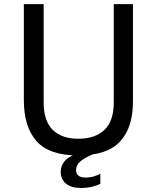

<svg xmlns="http://www.w3.org/2000/svg" viewBox="-20 -743 740 930"><path d="M624 -250Q624 -125 561.5 -57.5Q499 10 359.5 10Q218.5 10 157 -59.2Q95.5 -128.5 95.5 -259.5V-723H191.5V-245.5Q191.5 -158 235 -114.5Q278.5 -71 359.5 -71Q441 -71 486 -114Q531 -157 531 -245.5V-723H624ZM274 88.5Q274 59 295.2 35Q316.5 11 376.5 -8L443.5 -2Q393 19 370.8 37.5Q348.5 56 348.5 80.5Q348.5 117 394.5 117Q418 117 436.8 110.8Q455.5 104.5 466 98.5V147Q453.5 154.5 428 161Q402.5 167.5 373 167.5Q324.5 167.5 299.2 146.2Q274 125 274 88.5Z"/></svg>

Font: Public Sans
Style: Regular
Weight: 400
Designer: The Public Sans project authors (U.S. Web Design System). Libre Franklin designed by Pablo Impallari and Rodrigo Fuenzal
Version: Version 1.008; ttfautohint (v1.8.1) -l 8 -r 50 -G 200 -x 14 